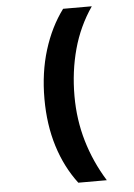

<svg xmlns="http://www.w3.org/2000/svg" viewBox="-59 -759 682 980"><g transform="rotate(-5 281.5 -268.5)"><path d="M302 177Q236 90 201.5 -21Q167 -132 167 -264Q167 -399 202.5 -513.5Q238 -628 302 -714H449Q383 -618 352 -504.5Q321 -391 321 -265Q321 -144 353.5 -33.5Q386 77 448 177Z"/></g></svg>

Font: Noto Sans Mono SemiCondensed Black
Style: Regular
Weight: 900
Width: 4
Designer: Monotype Design Team
Foundry: Monotype Imaging Inc.
Version: Version 2.014; ttfautohint (v1.8.4.7-5d5b)